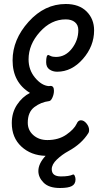

<svg xmlns="http://www.w3.org/2000/svg" viewBox="-20 -737 491 961"><path d="M423 -72Q389 -17 323 19Q290 37 264.5 61.5Q239 86 239 110Q239 146 285 146Q326 146 344 137Q350 134 354 143Q358 152 358 161Q358 184 340 194Q322 204 280 204Q225 204 198.5 177.5Q172 151 172 119Q172 82 208 43Q135 41 87 -3.5Q39 -48 39 -121Q39 -173 65 -212.5Q91 -252 130 -272Q43 -325 43 -435Q43 -539 123 -628Q203 -717 309 -717Q376 -717 413.5 -679.5Q451 -642 451 -585Q451 -506 395 -442Q339 -378 266 -378Q244 -378 227.5 -389.5Q211 -401 211 -426Q211 -462 222 -462Q223 -462 233 -457Q243 -452 260 -452Q307 -452 339.5 -493.5Q372 -535 372 -586Q372 -612 355 -626Q338 -640 309 -640Q236 -640 179.5 -577Q123 -514 123 -440Q123 -387 155.5 -348Q188 -309 224 -306Q227 -307 233 -307Q250 -307 250 -283Q250 -266 242.5 -249Q235 -232 226 -231Q185 -226 152 -201Q119 -176 119 -123Q119 -85 147 -60.5Q175 -36 217 -36Q273 -36 312 -63Q351 -90 364 -118Q371 -135 385 -135Q400 -135 413 -119Q426 -103 426 -86Q426 -78 423 -72Z"/></svg>

Font: Grand Hotel
Style: Regular
Weight: 400
Designer: Brian J. Bonislawsky & Jim Lyles for Astigmatic (AOETI)
Foundry: Astigmatic (AOETI)
Version: Version 001.000